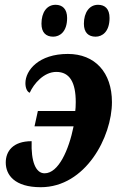

<svg xmlns="http://www.w3.org/2000/svg" viewBox="-20 -771 504 801"><path d="M379 -618C406 -618 437 -638 437 -696C437 -734 418 -751 389 -751C353 -751 330 -719 330 -672C330 -635 349 -618 379 -618ZM202 -618C229 -618 260 -638 260 -696C260 -734 240 -751 212 -751C175 -751 153 -719 153 -672C153 -635 172 -618 202 -618ZM150 10C337 10 447 -200 447 -345C447 -469 376 -546 263 -546C142 -546 86 -478 86 -424C86 -404 93 -388 104 -384C121 -422 163 -471 215 -471C271 -471 296 -427 296 -345C296 -325 295 -318 294 -308H138L124 -244H287C267 -145 224 -48 166 -48C129 -48 109 -97 112 -182C33 -182 4 -139 4 -93C4 -41 41 10 150 10Z"/></svg>

Font: Noto Serif Condensed Extra
Style: Italic
Weight: 800
Width: 3
Italic angle: -12°
Designer: Monotype Design Team
Foundry: Monotype Imaging Inc.
Version: Version 1.901